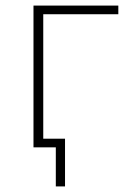

<svg xmlns="http://www.w3.org/2000/svg" viewBox="-20 -528 480 688"><path d="M100 0V-508H404V-477H135V-31H213V140H180V0Z"/></svg>

Font: IBM Plex Sans ExtraLight
Style: Regular
Weight: 250
Designer: Mike Abbink, Paul van der Laan, Pieter van Rosmalen
Foundry: Bold Monday
Version: Version 3.201